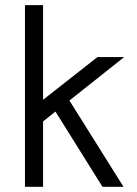

<svg xmlns="http://www.w3.org/2000/svg" viewBox="-20 -720 528 740"><path d="M247.6 -332.5 456.1 0H375L193.8 -290L146 -252V0H76.2V-700.2H146V-335.4L355.5 -500H458.5Z"/></svg>

Font: LilGrotesk
Style: Regular
Weight: 400
Designer: BSozoo
Foundry: BSozoo
Version: Version 1.004;PS 001.004;hotconv 1.0.70;makeotf.lib2.5.58329